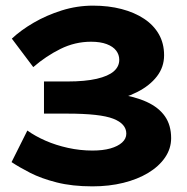

<svg xmlns="http://www.w3.org/2000/svg" viewBox="-20 -654 665 681"><path d="M308 7Q236 7 181 -7Q126 -21 87 -41Q48 -61 21 -79L77 -191Q105 -171 141.5 -155Q178 -139 221 -129.5Q264 -120 308 -120Q345 -120 371.5 -127.5Q398 -135 413 -148.5Q428 -162 428 -180Q428 -215 381.5 -233Q335 -251 219 -251H136V-365H219Q282 -365 323 -374.5Q364 -384 383.5 -401Q403 -418 403 -442Q403 -460 392 -474.5Q381 -489 358.5 -497.5Q336 -506 303 -506Q246 -506 194.5 -480.5Q143 -455 98 -416L22 -517Q54 -547 99.5 -573.5Q145 -600 199 -617Q253 -634 310 -634Q365 -634 411 -622Q457 -610 491 -587.5Q525 -565 543.5 -532.5Q562 -500 562 -458Q562 -416 536.5 -383Q511 -350 466.5 -327.5Q422 -305 366 -294Q310 -283 250 -283V-330Q332 -330 395 -321Q458 -312 500.5 -292.5Q543 -273 565 -241.5Q587 -210 587 -164Q587 -127 565.5 -95.5Q544 -64 506 -41Q468 -18 417.5 -5.5Q367 7 308 7Z"/></svg>

Font: BioRhyme ExtraBold
Style: Regular
Weight: 800
Designer: Aoife Mooney
Foundry: Aoife Mooney Type
Version: Version 1.600;gftools[0.9.33]